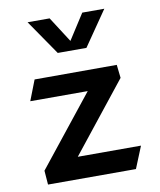

<svg xmlns="http://www.w3.org/2000/svg" viewBox="-89 -885 798 956"><g transform="rotate(-10 310.0 -407.0)"><path d="M101 -527.5 61 -424.5H351.5L70.5 -71.5L76 -0.5H520.5L565.5 -111H246L524 -461L516.5 -528ZM116 -814H227.5L310 -685.5L392.5 -814H504L382.5 -637.5H237.5Z"/></g></svg>

Font: Monaspace Argon SemiBold
Style: Regular
Weight: 600
Designer: Riley Cran & the Lettermatic Team
Foundry: Lettermatic
Version: Version 1.000 (Monaspace Argon)